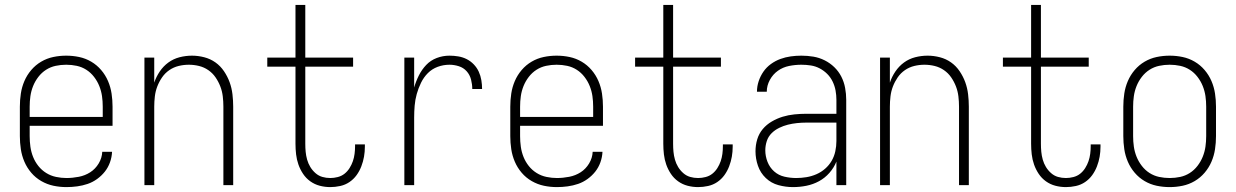

<svg xmlns="http://www.w3.org/2000/svg" viewBox="-20 -755 5040 783"><path d="M251 8Q224 8 198 2.5Q172 -3 148.5 -16.5Q125 -30 107.5 -50.5Q90 -71 79.5 -95.5Q69 -120 65 -146.5Q61 -173 61 -200V-320Q61 -347 65 -373.5Q69 -400 79.5 -424.5Q90 -449 107.5 -469.5Q125 -490 148 -503.5Q171 -517 197 -522.5Q223 -528 250 -528Q277 -528 303 -522.5Q329 -517 352 -503.5Q375 -490 392.5 -469.5Q410 -449 420.5 -424.5Q431 -400 435 -373.5Q439 -347 439 -320V-242H101V-200Q101 -178 104 -156.5Q107 -135 115 -115Q123 -95 136.5 -78Q150 -61 168.5 -49.5Q187 -38 208.5 -33.5Q230 -29 251 -29Q276 -29 301.5 -34Q327 -39 348 -52.5Q369 -66 382.5 -88.5Q396 -111 397 -136H437Q436 -114 428.5 -93Q421 -72 407.5 -55Q394 -38 376 -25Q358 -12 337.5 -5Q317 2 295 5Q273 8 251 8ZM101 -278H399V-320Q399 -342 396 -363Q393 -384 385 -404Q377 -424 363.5 -441.5Q350 -459 332 -470.5Q314 -482 293 -486.5Q272 -491 250 -491Q228 -491 207 -486.5Q186 -482 168 -470.5Q150 -459 136.5 -441.5Q123 -424 115 -404Q107 -384 104 -363Q101 -342 101 -320Z M569 0V-520H609V-418Q617 -442 631.5 -463.5Q646 -485 666.5 -500Q687 -515 712 -521.5Q737 -528 763 -528Q788 -528 813 -521.5Q838 -515 858.5 -500.5Q879 -486 893.5 -464.5Q908 -443 916.5 -419.5Q925 -396 928 -370.5Q931 -345 931 -320V0H891V-320Q891 -341 888.5 -362Q886 -383 878.5 -402.5Q871 -422 859 -439.5Q847 -457 829.5 -469Q812 -481 791.5 -486Q771 -491 750 -491Q729 -491 708.5 -486Q688 -481 670.5 -469Q653 -457 641 -439.5Q629 -422 621.5 -402.5Q614 -383 611.5 -362Q609 -341 609 -320V0Z M1327 8Q1305 8 1284 2.5Q1263 -3 1245.5 -15.5Q1228 -28 1216 -46Q1204 -64 1197 -84Q1190 -104 1187.5 -125.5Q1185 -147 1185 -169V-483H1070V-520H1185V-735H1225V-520H1420V-483H1225V-169Q1225 -152 1226.5 -136Q1228 -120 1232.5 -104Q1237 -88 1245.5 -74Q1254 -60 1266.5 -49Q1279 -38 1294.5 -33.5Q1310 -29 1327 -29Q1342 -29 1357.5 -33Q1373 -37 1385 -46.5Q1397 -56 1405.5 -69.5Q1414 -83 1419 -97.5Q1424 -112 1426 -127.5Q1428 -143 1428 -159V-166H1468V-157Q1468 -136 1464.5 -116Q1461 -96 1453.5 -76.5Q1446 -57 1434 -40.5Q1422 -24 1405 -12.5Q1388 -1 1367.5 3.5Q1347 8 1327 8Z M1629 0V-520H1669V-398Q1676 -423 1688 -447Q1700 -471 1718 -490Q1736 -509 1761 -518.5Q1786 -528 1813 -528Q1831 -528 1849 -525Q1867 -522 1883 -514Q1899 -506 1912 -492.5Q1925 -479 1932.5 -462.5Q1940 -446 1943 -428Q1946 -410 1946 -392H1906Q1906 -411 1901 -430.5Q1896 -450 1883 -464.5Q1870 -479 1851 -485Q1832 -491 1813 -491Q1788 -491 1765 -482.5Q1742 -474 1725 -457Q1708 -440 1697 -417.5Q1686 -395 1679.5 -371.5Q1673 -348 1671 -324Q1669 -300 1669 -276V0Z M2251 8Q2224 8 2198 2.5Q2172 -3 2148.5 -16.5Q2125 -30 2107.5 -50.5Q2090 -71 2079.5 -95.5Q2069 -120 2065 -146.5Q2061 -173 2061 -200V-320Q2061 -347 2065 -373.5Q2069 -400 2079.5 -424.5Q2090 -449 2107.5 -469.5Q2125 -490 2148 -503.5Q2171 -517 2197 -522.5Q2223 -528 2250 -528Q2277 -528 2303 -522.5Q2329 -517 2352 -503.5Q2375 -490 2392.5 -469.5Q2410 -449 2420.5 -424.5Q2431 -400 2435 -373.5Q2439 -347 2439 -320V-242H2101V-200Q2101 -178 2104 -156.5Q2107 -135 2115 -115Q2123 -95 2136.5 -78Q2150 -61 2168.5 -49.5Q2187 -38 2208.5 -33.5Q2230 -29 2251 -29Q2276 -29 2301.5 -34Q2327 -39 2348 -52.5Q2369 -66 2382.5 -88.5Q2396 -111 2397 -136H2437Q2436 -114 2428.5 -93Q2421 -72 2407.5 -55Q2394 -38 2376 -25Q2358 -12 2337.5 -5Q2317 2 2295 5Q2273 8 2251 8ZM2101 -278H2399V-320Q2399 -342 2396 -363Q2393 -384 2385 -404Q2377 -424 2363.5 -441.5Q2350 -459 2332 -470.5Q2314 -482 2293 -486.5Q2272 -491 2250 -491Q2228 -491 2207 -486.5Q2186 -482 2168 -470.5Q2150 -459 2136.5 -441.5Q2123 -424 2115 -404Q2107 -384 2104 -363Q2101 -342 2101 -320Z M2827 8Q2805 8 2784 2.5Q2763 -3 2745.5 -15.5Q2728 -28 2716 -46Q2704 -64 2697 -84Q2690 -104 2687.5 -125.5Q2685 -147 2685 -169V-483H2570V-520H2685V-735H2725V-520H2920V-483H2725V-169Q2725 -152 2726.5 -136Q2728 -120 2732.5 -104Q2737 -88 2745.5 -74Q2754 -60 2766.5 -49Q2779 -38 2794.5 -33.5Q2810 -29 2827 -29Q2842 -29 2857.5 -33Q2873 -37 2885 -46.5Q2897 -56 2905.5 -69.5Q2914 -83 2919 -97.5Q2924 -112 2926 -127.5Q2928 -143 2928 -159V-166H2968V-157Q2968 -136 2964.5 -116Q2961 -96 2953.5 -76.5Q2946 -57 2934 -40.5Q2922 -24 2905 -12.5Q2888 -1 2867.5 3.5Q2847 8 2827 8Z M3214 8Q3184 8 3154.5 0Q3125 -8 3103 -29Q3081 -50 3071 -79Q3061 -108 3061 -138Q3061 -163 3068 -186.5Q3075 -210 3090.5 -228.5Q3106 -247 3127.5 -259.5Q3149 -272 3172 -279Q3195 -286 3219.5 -288.5Q3244 -291 3268 -291H3391V-348Q3391 -367 3387.5 -386Q3384 -405 3375.5 -422.5Q3367 -440 3353.5 -453.5Q3340 -467 3323 -476Q3306 -485 3287 -488Q3268 -491 3248 -491Q3223 -491 3198 -486Q3173 -481 3152.5 -466.5Q3132 -452 3119.5 -429Q3107 -406 3107 -381H3067Q3067 -403 3074 -424Q3081 -445 3093.5 -463Q3106 -481 3124 -494Q3142 -507 3162.5 -514.5Q3183 -522 3204.5 -525Q3226 -528 3248 -528Q3273 -528 3297 -524Q3321 -520 3343 -509Q3365 -498 3382.5 -481Q3400 -464 3411 -442.5Q3422 -421 3426.5 -396.5Q3431 -372 3431 -348V0H3391V-96Q3381 -71 3362.5 -50Q3344 -29 3320 -16Q3296 -3 3269 2.5Q3242 8 3214 8ZM3227 -29Q3248 -29 3269 -32.5Q3290 -36 3309.5 -44.5Q3329 -53 3345 -67Q3361 -81 3371.5 -99Q3382 -117 3386.5 -138Q3391 -159 3391 -180V-255H3268Q3249 -255 3230 -253Q3211 -251 3193 -246.5Q3175 -242 3157.5 -233.5Q3140 -225 3126.5 -211.5Q3113 -198 3107 -179.5Q3101 -161 3101 -142Q3101 -118 3110 -95Q3119 -72 3137 -56Q3155 -40 3179 -34.5Q3203 -29 3227 -29Z M3569 0V-520H3609V-418Q3617 -442 3631.5 -463.5Q3646 -485 3666.5 -500Q3687 -515 3712 -521.5Q3737 -528 3763 -528Q3788 -528 3813 -521.5Q3838 -515 3858.5 -500.5Q3879 -486 3893.5 -464.5Q3908 -443 3916.5 -419.5Q3925 -396 3928 -370.5Q3931 -345 3931 -320V0H3891V-320Q3891 -341 3888.5 -362Q3886 -383 3878.5 -402.5Q3871 -422 3859 -439.5Q3847 -457 3829.5 -469Q3812 -481 3791.5 -486Q3771 -491 3750 -491Q3729 -491 3708.5 -486Q3688 -481 3670.5 -469Q3653 -457 3641 -439.5Q3629 -422 3621.5 -402.5Q3614 -383 3611.5 -362Q3609 -341 3609 -320V0Z M4327 8Q4305 8 4284 2.5Q4263 -3 4245.5 -15.5Q4228 -28 4216 -46Q4204 -64 4197 -84Q4190 -104 4187.5 -125.5Q4185 -147 4185 -169V-483H4070V-520H4185V-735H4225V-520H4420V-483H4225V-169Q4225 -152 4226.5 -136Q4228 -120 4232.5 -104Q4237 -88 4245.5 -74Q4254 -60 4266.5 -49Q4279 -38 4294.5 -33.5Q4310 -29 4327 -29Q4342 -29 4357.5 -33Q4373 -37 4385 -46.5Q4397 -56 4405.5 -69.5Q4414 -83 4419 -97.5Q4424 -112 4426 -127.5Q4428 -143 4428 -159V-166H4468V-157Q4468 -136 4464.5 -116Q4461 -96 4453.5 -76.5Q4446 -57 4434 -40.5Q4422 -24 4405 -12.5Q4388 -1 4367.5 3.5Q4347 8 4327 8Z M4750 8Q4723 8 4697 2.5Q4671 -3 4648 -16.5Q4625 -30 4607.5 -50.5Q4590 -71 4579.5 -95.5Q4569 -120 4565 -146.5Q4561 -173 4561 -200V-320Q4561 -347 4565 -373.5Q4569 -400 4579.5 -424.5Q4590 -449 4607.5 -469.5Q4625 -490 4648 -503.5Q4671 -517 4697 -522.5Q4723 -528 4750 -528Q4777 -528 4803 -522.5Q4829 -517 4852 -503.5Q4875 -490 4892.5 -469.5Q4910 -449 4920.5 -424.5Q4931 -400 4935 -373.5Q4939 -347 4939 -320V-200Q4939 -173 4935 -146.5Q4931 -120 4920.5 -95.5Q4910 -71 4892.5 -50.5Q4875 -30 4852 -16.5Q4829 -3 4803 2.5Q4777 8 4750 8ZM4750 -29Q4772 -29 4793 -33.5Q4814 -38 4832 -49.5Q4850 -61 4863.5 -78.5Q4877 -96 4885 -116Q4893 -136 4896 -157Q4899 -178 4899 -200V-320Q4899 -342 4896 -363Q4893 -384 4885 -404Q4877 -424 4863.5 -441.5Q4850 -459 4832 -470.5Q4814 -482 4793 -486.5Q4772 -491 4750 -491Q4728 -491 4707 -486.5Q4686 -482 4668 -470.5Q4650 -459 4636.5 -441.5Q4623 -424 4615 -404Q4607 -384 4604 -363Q4601 -342 4601 -320V-200Q4601 -178 4604 -157Q4607 -136 4615 -116Q4623 -96 4636.5 -78.5Q4650 -61 4668 -49.5Q4686 -38 4707 -33.5Q4728 -29 4750 -29Z"/></svg>

Font: Iosevka Curly Extralight
Style: Regular
Weight: 200
Monospace: yes
Designer: Belleve Invis
Foundry: Belleve Invis
Version: Version 22.1.2; ttfautohint (v1.8.4)